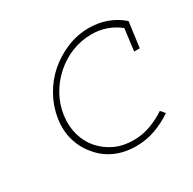

<svg xmlns="http://www.w3.org/2000/svg" viewBox="-98 -485 596 592"><g transform="rotate(-30 200.5 -188.5)"><path d="M359 -37 346 -52Q321 -35 292 -24.5Q263 -14 232 -14Q195 -14 166 -27.5Q137 -41 116 -65Q96 -88 87 -119.5Q78 -151 83 -188Q88 -224 105.5 -255.5Q123 -287 150 -311Q177 -335 210.5 -348.5Q244 -362 281 -362Q310 -362 334.5 -353Q359 -344 379 -328L369 -250H389L401 -340Q379 -360 349 -371.5Q319 -383 284 -383Q243 -383 205.5 -367.5Q168 -352 138 -326Q108 -300 88 -264Q68 -228 62 -188Q56 -147 66.5 -112Q77 -77 100 -51Q122 -24 155 -9Q188 6 230 6Q265 6 297.5 -5.5Q330 -17 359 -37Z"/></g></svg>

Font: Josefin Slab Thin ExtraLight
Style: Italic
Weight: 250
Italic angle: -12°
Version: Version 2.000